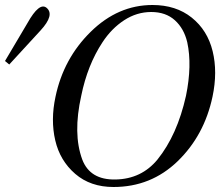

<svg xmlns="http://www.w3.org/2000/svg" viewBox="-122 -734 881 768"><path d="M728 -347Q695 -192 588.5 -89Q482 14 332 14Q240 14 179 -38.5Q118 -91 99 -172.5Q80 -254 100 -347Q132 -500 241 -607Q350 -714 488 -714Q582 -714 645 -663.5Q708 -613 728.5 -529.5Q749 -446 728 -347ZM627 -565Q614 -620 577.5 -653Q541 -686 483 -686Q425 -686 374.5 -653Q324 -620 288 -565Q228 -474 203 -351Q169 -199 207 -96Q238 -14 340 -16Q444 -18 508 -96Q587 -194 622 -351Q647 -473 627 -565ZM64 -703Q98 -675 40 -612L-85 -476L-102 -490L-12 -642Q35 -726 64 -703Z"/></svg>

Font: GFS BodoniClassic
Style: Regular
Weight: 400
Designer: George D. Matthiopoulos
Foundry: George D. Matthiopoulos
Version: Macromedia Fontographer 4.1.5 140901